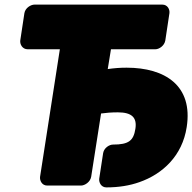

<svg xmlns="http://www.w3.org/2000/svg" viewBox="-20 -768 835 834"><path d="M530 -474C501 -474 476 -472 448 -468L462 -554H655C671 -554 694 -569 698 -592L716 -711C718 -727 708 -748 685 -748H130C114 -748 90 -734 86 -711L68 -592C66 -576 77 -554 100 -554H240L154 0C152 16 162 38 185 38H332C348 38 372 23 376 0L419 -275C440 -278 464 -280 492 -280C553 -280 576 -257 568 -208C560 -157 539 -140 471 -140C455 -140 432 -126 428 -103L411 8C409 24 419 46 442 46C496 46 544 38 586 23C686 -12 772 -91 791 -216C819 -396 697 -474 530 -474Z"/></svg>

Font: Asimov Print
Style: EIt
Weight: 500
Designer: Google
Version: Version 2.000980; 2014